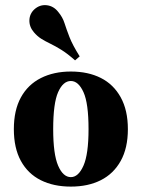

<svg xmlns="http://www.w3.org/2000/svg" viewBox="-20 -704 542 736"><path d="M251.6 11.3Q185.5 11.3 136.3 -13.3Q87.1 -37.9 60.1 -87.1Q33.1 -136.3 33.1 -208.9Q33.1 -281.5 60.1 -330.6Q87.1 -379.8 136.7 -404.8Q186.3 -429.8 251.6 -429.8Q317.7 -429.8 366.5 -405.2Q415.3 -380.6 442.7 -331Q470.2 -281.5 470.2 -208.9Q470.2 -136.3 442.7 -87.1Q415.3 -37.9 366.5 -13.3Q317.7 11.3 251.6 11.3ZM251.6 -25Q280.6 -25 300 -69Q319.4 -112.9 319.4 -208.9Q319.4 -308.1 300 -350.8Q280.6 -393.5 251.6 -393.5Q221.8 -393.5 202.8 -350.8Q183.9 -308.1 183.9 -208.9Q183.9 -112.9 202.8 -69Q221.8 -25 251.6 -25ZM267.7 -472.6Q238.7 -498.4 215.3 -512.9Q191.9 -527.4 172.6 -536.7Q153.2 -546 137.9 -555.6Q122.6 -565.3 109.7 -580.6Q91.9 -601.6 92.7 -626.6Q93.5 -651.6 112.1 -668.5Q133.1 -687.1 159.7 -683.9Q186.3 -680.6 204 -657.3Q220.2 -637.9 227.4 -614.9Q234.7 -591.9 246.4 -561.7Q258.1 -531.5 285.5 -487.9Z"/></svg>

Font: Playfair 9pt Black
Style: Regular
Weight: 900
Designer: Claus Eggers Sørensen
Foundry: Claus Eggers Sørensen
Version: Version 2.203